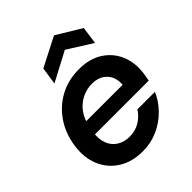

<svg xmlns="http://www.w3.org/2000/svg" viewBox="-204 -835 966 966"><g transform="rotate(-45 278.5 -352.5)"><path d="M249 12Q173 12 119 -22Q65 -56 40 -115.5Q15 -175 26 -251Q37 -327 76.5 -385Q116 -443 176.5 -475.5Q237 -508 313 -508Q388 -508 439.5 -475Q491 -442 514.5 -386Q538 -330 528 -261Q527 -253 525 -242Q523 -231 521 -219H108L119 -297H413Q417 -349 387.5 -379.5Q358 -410 307 -410Q269 -410 234.5 -392.5Q200 -375 176.5 -342Q153 -309 145 -260L140 -232Q133 -187 146.5 -154Q160 -121 188.5 -104Q217 -87 253 -87Q295 -87 327 -106.5Q359 -126 378 -157H503Q483 -110 445 -71.5Q407 -33 357 -10.5Q307 12 249 12ZM175 -544 189 -637 345 -717 477 -637 464 -544 332 -627Z"/></g></svg>

Font: Host Grotesk Light SemiBold
Style: Italic
Weight: 600
Italic angle: -8°
Version: Version 1.003